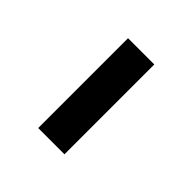

<svg xmlns="http://www.w3.org/2000/svg" viewBox="3 -467 393 393"><g transform="rotate(-45 200.0 -270.0)"><path d="M330 -308V-232H70V-308Z"/></g></svg>

Font: AmikoRegular
Style: Regular
Weight: 400
Designer: Pablo Impallari, Rodrigo Fuenzalida, Andres Torresi
Foundry: Impallari Type
Version: Version 1.000; ttfautohint (v1.3)